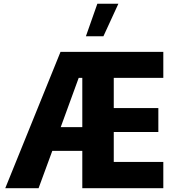

<svg xmlns="http://www.w3.org/2000/svg" viewBox="-20 -996 922 1016"><path d="M495.1 -976.1H606.4L527.3 -804.2H434.6ZM300.3 -721.7H844.2V-584H582V-424.3H817.9V-297.4H582V-139.2H844.2V0H415.5V-197.8H256.8L184.1 0H7.8ZM415.5 -584H396.5L301.3 -323.2H415.5Z"/></svg>

Font: Estedad-FD ExtraBold
Style: Regular
Weight: 800
Designer: Amin Abedi
Version: Version 7.3